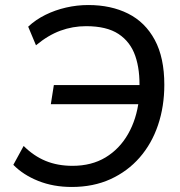

<svg xmlns="http://www.w3.org/2000/svg" viewBox="-20 -734 714 763"><path d="M265 9Q192 9 132 -15Q72 -39 33 -79L74 -154Q114 -114 161.5 -94.5Q209 -75 268 -75Q344 -75 399.5 -108.5Q455 -142 489 -201.5Q523 -261 532 -338L544 -320H182L194 -396H546L534 -378Q537 -456 517.5 -512Q498 -568 451 -599Q404 -630 322 -630Q269 -630 220 -612Q171 -594 123 -554L92 -628Q122 -656 160.5 -675Q199 -694 242.5 -704Q286 -714 331 -714Q421 -714 489 -680Q557 -646 595 -575.5Q633 -505 633 -397Q633 -311 608 -237Q583 -163 535 -108Q487 -53 419 -22Q351 9 265 9Z"/></svg>

Font: Nunito Sans 12pt Medium
Style: Italic
Weight: 500
Italic angle: -9°
Designer: Vernon Adams
Foundry: Vernon Adams
Version: Version 3.101;gftools[0.9.27]